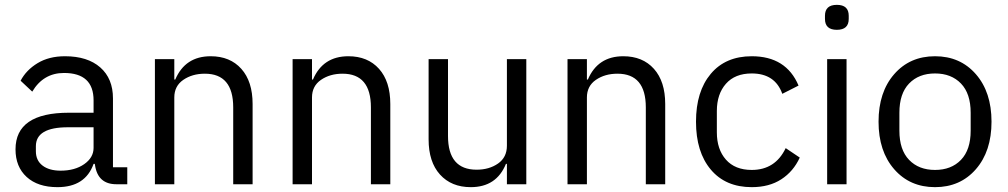

<svg xmlns="http://www.w3.org/2000/svg" viewBox="-20 -760 4157 792"><path d="M217 12Q136 12 90 -30Q44 -72 44 -144Q44 -295 264 -295H366V-346Q366 -459 244 -459Q159 -459 113 -382L65 -427Q88 -471 135 -499.5Q182 -528 248 -528Q341 -528 393.5 -482Q446 -436 446 -354V-70H505V0H460Q384 0 372 -78L371 -84H366Q332 12 217 12ZM230 -56Q289 -56 327.5 -83Q366 -110 366 -150V-235H260Q128 -235 128 -157V-136Q128 -98 155.5 -77Q183 -56 230 -56Z M619 0V-516H699V-432H703Q744 -528 849 -528Q929 -528 975.5 -476Q1022 -424 1022 -331V0H942V-317Q942 -456 825 -456Q773 -456 736 -430.5Q699 -405 699 -358V0Z M1187 0V-516H1267V-432H1271Q1312 -528 1417 -528Q1497 -528 1543.5 -476Q1590 -424 1590 -331V0H1510V-317Q1510 -456 1393 -456Q1341 -456 1304 -430.5Q1267 -405 1267 -358V0Z M1922 12Q1842 12 1795 -40Q1748 -92 1748 -185V-516H1828V-199Q1828 -60 1946 -60Q1998 -60 2034.5 -85.5Q2071 -111 2071 -159V-516H2151V0H2071V-84H2067Q2028 12 1922 12Z M2321 0V-516H2401V-432H2405Q2446 -528 2551 -528Q2631 -528 2677.5 -476Q2724 -424 2724 -331V0H2644V-317Q2644 -456 2527 -456Q2475 -456 2438 -430.5Q2401 -405 2401 -358V0Z M3081 12Q2973 12 2912 -60.5Q2851 -133 2851 -258Q2851 -383 2912 -455.5Q2973 -528 3081 -528Q3223 -528 3274 -407L3207 -373Q3177 -457 3081 -457Q3012 -457 2974.5 -414.5Q2937 -372 2937 -302V-214Q2937 -144 2974.5 -101.5Q3012 -59 3081 -59Q3178 -59 3221 -149L3279 -110Q3253 -53 3203 -20.5Q3153 12 3081 12Z M3383 -682V-695Q3383 -740 3432 -740Q3481 -740 3481 -695V-682Q3481 -637 3432 -637Q3383 -637 3383 -682ZM3392 0V-516H3472V0Z M4005.5 -62Q3941 12 3837 12Q3733 12 3668.5 -62Q3604 -136 3604 -258Q3604 -380 3668.5 -454Q3733 -528 3837 -528Q3941 -528 4005.5 -454Q4070 -380 4070 -258Q4070 -136 4005.5 -62ZM3984 -221V-295Q3984 -374 3944 -415.5Q3904 -457 3837 -457Q3770 -457 3730 -415.5Q3690 -374 3690 -295V-221Q3690 -142 3730 -100.5Q3770 -59 3837 -59Q3904 -59 3944 -100.5Q3984 -142 3984 -221Z"/></svg>

Font: Anuphan
Style: Regular
Weight: 400
Designer: Mike Abbink, Paul van der Laan, Pieter van Rosmalen, Mint Tantisuwanna
Foundry: Bold Monday; Cadson Demak
Version: Version 3.002;hotconv 1.0.109;makeotfexe 2.5.65596